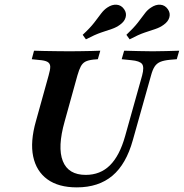

<svg xmlns="http://www.w3.org/2000/svg" viewBox="-20 -787 784 818"><path d="M307.3 11.3Q229 11.3 181.9 -23Q134.7 -57.3 121.4 -120.2Q108.1 -183.1 133.1 -271L187.1 -465.3Q194.4 -490.3 194 -503.6Q193.5 -516.9 182.3 -523.4Q171 -529.8 146 -531.5L115.3 -534.7L125 -571Q142.7 -570.2 168.1 -569.8Q193.5 -569.4 221.8 -569Q250 -568.5 275.8 -568.5H277.4H278.2Q300.8 -568.5 324.6 -569Q348.4 -569.4 369.8 -569.8Q391.1 -570.2 407.3 -571L396.8 -534.7L377.4 -533.1Q355.6 -530.6 343.5 -524.2Q331.5 -517.7 324.2 -504Q316.9 -490.3 309.7 -465.3L255.6 -270.2Q224.2 -159.7 247.6 -100.8Q271 -41.9 345.2 -41.9Q407.3 -41.9 448.4 -82.7Q489.5 -123.4 512.9 -206.5L585.5 -465.3Q595.2 -501.6 585.1 -514.5Q575 -527.4 539.5 -530.6L498.4 -534.7L508.9 -571Q539.5 -570.2 571.8 -569.4Q604 -568.5 630.6 -568.5Q658.9 -568.5 687.5 -569.4Q716.1 -570.2 743.5 -571L733.1 -534.7L704 -532.3Q678.2 -529.8 662.9 -523.4Q647.6 -516.9 638.7 -503.2Q629.8 -489.5 623.4 -465.3L546 -190.3Q517.7 -87.9 458.9 -38.3Q400 11.3 307.3 11.3ZM346 -619.4 332.3 -638.7Q364.5 -668.5 381.5 -690.7Q398.4 -712.9 410.5 -729Q422.6 -745.2 437.1 -754.8Q457.3 -768.5 477 -766.9Q496.8 -765.3 508.9 -747.6Q520.2 -731.5 515.3 -713.3Q510.5 -695.2 491.1 -681.5Q475.8 -670.2 456.5 -663.7Q437.1 -657.3 410.9 -648.4Q384.7 -639.5 346 -619.4ZM532.3 -619.4 518.5 -638.7Q550 -668.5 567.3 -690.7Q584.7 -712.9 596.4 -729Q608.1 -745.2 623.4 -754.8Q643.5 -768.5 663.3 -766.9Q683.1 -765.3 695.2 -747.6Q706.5 -731.5 701.6 -713.3Q696.8 -695.2 677.4 -681.5Q662.1 -670.2 642.7 -663.7Q623.4 -657.3 596.8 -648.4Q570.2 -639.5 532.3 -619.4Z"/></svg>

Font: Playfair 9pt
Style: Bold Italic
Weight: 700
Italic angle: -15.6°
Designer: Claus Eggers Sørensen
Foundry: Claus Eggers Sørensen
Version: Version 2.203